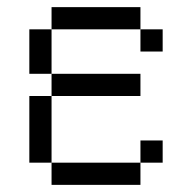

<svg xmlns="http://www.w3.org/2000/svg" viewBox="-20 -520 540 540"><path d="M437.5 -62.5V-125H375V-62.5H125V0H375V-62.5ZM375 -250V-312.5H125V-250H62.5V-62.5H125V-250ZM437.5 -375V-437.5H375V-375ZM125 -312.5Q125 -312.5 125 -437.5H62.5Q62.5 -437.5 62.5 -312.5ZM125 -437.5H375V-500H125Z"/></svg>

Font: BFUnifontExMono
Style: Regular
Weight: 500
Version: Version 15.0.06